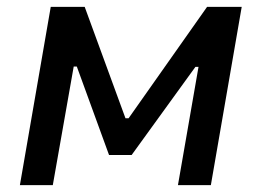

<svg xmlns="http://www.w3.org/2000/svg" viewBox="-20 -540 763 560"><path d="M38 0H134L195 -346H204L298 -88H364L550 -345H559L499 0H595L685 -520H584L355 -195H346L227 -520H128Z"/></svg>

Font: Fixel Display Medium
Style: Italic
Weight: 500
Italic angle: -10°
Designer: AlfaBravo + MacPaw
Foundry: Kyrylo Tkachov, Marchela Mozhyna, Serhii Makarenko, Maria Weinstein, Zakhar Kryvoshyya
Version: Version 1.210;Glyphs 3.2 (3217)